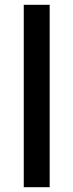

<svg xmlns="http://www.w3.org/2000/svg" viewBox="-20 -780 305 800"><path d="M187 0H79V-760H187Z"/></svg>

Font: Noto Sans Hebrew Thin Medium
Style: Regular
Weight: 500
Version: Version 3.001